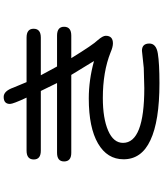

<svg xmlns="http://www.w3.org/2000/svg" viewBox="58 -886 884 1040"><g transform="rotate(-90 500.0 -366.0)"><path d="M260.7 6.8Q157.2 -41 157.2 -138.7Q157.2 -227.5 243.2 -277.3Q329.1 -327.1 486.3 -327.1Q586.9 -327.1 689.5 -298.8L614.3 -421.9H192.4Q145.5 -421.9 145.5 -460.9Q145.5 -499 192.4 -499H570.3L527.3 -586.9H204.1Q156.2 -586.9 156.2 -625Q156.2 -664.1 204.1 -664.1H491.2Q457 -737.3 457 -753.9Q457 -788.1 495.1 -788.1Q527.3 -788.1 545.9 -734.4L575.2 -664.1H816.4Q864.3 -664.1 864.3 -626Q864.3 -586.9 816.4 -586.9H612.3L658.2 -502L660.2 -499H827.1Q875 -499 875 -460.9Q875 -421.9 827.1 -421.9H705.1Q778.3 -302.7 802.7 -278.3Q826.2 -251 826.2 -235.4Q826.2 -196.3 785.2 -196.3Q765.6 -196.3 736.3 -209Q630.9 -251 489.3 -251Q378.9 -251 312.5 -222.2Q246.1 -193.4 246.1 -141.6Q246.1 -26.4 543 -26.4L652.3 -29.3L745.1 -39.1Q784.2 -39.1 784.2 1Q784.2 38.1 730.5 46.9Q676.8 55.7 569.3 55.7Q364.3 55.7 260.7 6.8Z"/></g></svg>

Font: jf-openhuninn-2.1
Style: Regular
Weight: 400
Designer: [Kosugi Maru]
Designed by MOTOYA      

[Varela Round]
Joe Prince (Latin component); Avraham Cornfeld (Hebrew component)
Foundry: justfont Co., Ltd.
Version: 2.1